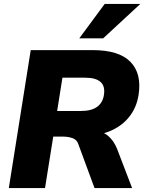

<svg xmlns="http://www.w3.org/2000/svg" viewBox="-20 -961 753 981"><path d="M25 0 137 -705H453Q588 -705 646.5 -645Q705 -585 688 -476Q678 -412 641 -365Q604 -318 545 -292.5Q486 -267 410 -267L413 -292H458Q502 -292 531.5 -267.5Q561 -243 578 -201L655 0H463L380 -225Q373 -247 351 -255Q329 -263 302 -263H252L210 0ZM272 -394H394Q447 -394 476 -415Q505 -436 511 -476Q518 -521 493.5 -542.5Q469 -564 416 -564H299ZM385 -765 515 -941H697L507 -765Z"/></svg>

Font: Mulish ExtraLight Black
Style: Italic
Weight: 900
Italic angle: -9°
Version: Version 3.603